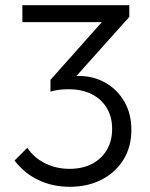

<svg xmlns="http://www.w3.org/2000/svg" viewBox="-20 -708 575 738"><path d="M248 10Q182 10 127.5 -16Q73 -42 36 -91L85 -140Q110 -102 153 -80.5Q196 -59 247 -59Q297 -59 333.5 -78Q370 -97 390.5 -131.5Q411 -166 411 -212Q411 -259 390.5 -293Q370 -327 332.5 -346Q295 -365 243 -365Q226 -365 208.5 -363Q191 -361 174 -356L202 -397Q219 -406 239 -411Q259 -416 283 -416Q340 -416 386 -389.5Q432 -363 458.5 -316.5Q485 -270 485 -209Q485 -144 455 -95Q425 -46 371.5 -18Q318 10 248 10ZM174 -356V-401L392 -646L477 -643L255 -395ZM66 -623V-688H477V-643L414 -623Z"/></svg>

Font: Outfit-Light
Style: Regular
Weight: 300
Designer: Rodrigo Fuenzalida
Foundry: fragTYPE
Version: Version 1.000